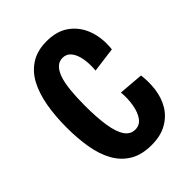

<svg xmlns="http://www.w3.org/2000/svg" viewBox="-168 -623 717 717"><g transform="rotate(-45 191.0 -264.0)"><path d="M208 12Q157 12 122.5 -8.5Q88 -29 67.5 -65.5Q47 -102 38.5 -151.5Q30 -201 30 -259Q30 -319 39 -370Q48 -421 68 -459Q88 -497 122 -518.5Q156 -540 205 -540Q261 -540 296.5 -513Q332 -486 347 -442Q362 -398 356 -346L257 -333Q260 -367 255 -394.5Q250 -422 237 -438Q224 -454 203 -454Q185 -454 172 -441.5Q159 -429 151 -405.5Q143 -382 139.5 -347Q136 -312 136 -268Q136 -205 143 -161Q150 -117 165.5 -94.5Q181 -72 206 -72Q230 -72 244 -91.5Q258 -111 263.5 -142Q269 -173 266 -208L364 -200Q369 -162 364 -124.5Q359 -87 341 -56.5Q323 -26 290 -7Q257 12 208 12Z"/></g></svg>

Font: Bricolage Grotesque 48pt Condensed Medium
Style: Regular
Weight: 500
Width: 3
Designer: Mathieu Triay
Foundry: Atelier Triay
Version: Version 1.001;gftools[0.9.33.dev8+g029e19f]